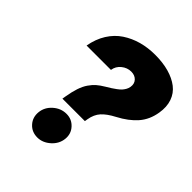

<svg xmlns="http://www.w3.org/2000/svg" viewBox="-205 -869 1013 1013"><g transform="rotate(45 301.5 -362.5)"><path d="M186.1 -227.3 188.9 -244.3Q196 -287.3 206.1 -317.6Q216.3 -348 231 -369.1Q245.7 -390.3 261.5 -403.9Q277.3 -417.6 301.1 -431.8Q320 -443.2 330.1 -449.6Q340.2 -456 353.9 -466.1Q367.5 -476.2 374.8 -484.2Q382.1 -492.2 388.3 -503Q394.5 -513.8 396.3 -525.6Q400.6 -551.8 384.9 -568.5Q369.3 -585.2 342.3 -585.2Q312.9 -585.2 288.5 -565.5Q264.2 -545.8 259.9 -515.6H78.1Q88.1 -572.4 115.2 -615.8Q142.4 -659.1 182 -685.2Q221.6 -711.3 268.6 -724.3Q315.7 -737.2 369.3 -737.2Q426.5 -737.2 471.9 -724.4Q517.4 -711.6 549 -687.3Q580.6 -663 594.1 -624.5Q607.6 -585.9 599.4 -536.9Q589.5 -475.5 552.9 -433.6Q516.3 -391.7 454.5 -359.4Q409.1 -335.6 386.2 -310.2Q363.3 -284.8 356.5 -244.3L353.7 -227.3ZM237.2 11.4Q195.7 11.4 169.6 -17.6Q143.5 -46.5 147.7 -88.1Q152 -128.6 184.5 -157.3Q217 -186.1 258.5 -186.1Q298.3 -186.1 324.6 -157.1Q350.9 -128.2 346.6 -88.1Q342.3 -47.2 309.3 -17.9Q276.3 11.4 237.2 11.4Z"/></g></svg>

Font: Karasuma Gothic
Style: Italic
Weight: 900
Italic angle: -9.39999°
Designer: Rasmus Andersson / Ryoko Nishizuka
Foundry: Genbu
Version: Version 1.00